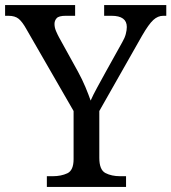

<svg xmlns="http://www.w3.org/2000/svg" viewBox="-25 -734 673 754"><path d="M159 0V-42H182Q215 -42 239.5 -53.5Q264 -65 264 -109V-298L79 -619Q63 -648 48.5 -660Q34 -672 8 -672H-5V-714H270V-672H233Q206 -672 197.5 -662.5Q189 -653 189 -640Q189 -626 195 -612Q201 -598 207 -587L281 -453Q298 -422 310.5 -392Q323 -362 331 -339Q340 -360 357 -391Q374 -422 391 -453L455 -568Q465 -585 469 -600.5Q473 -616 473 -628Q473 -672 413 -672H384V-714H628V-672H616Q595 -672 577 -655.5Q559 -639 533 -594L365 -298V-114Q365 -67 389 -54.5Q413 -42 447 -42H470V0Z"/></svg>

Font: Noto Serif Grantha
Style: Regular
Weight: 400
Designer: Monotype Design Team
Foundry: Monotype Imaging Inc.
Version: Version 2.004; ttfautohint (v1.8.4.7-5d5b)